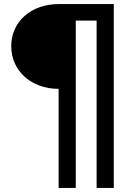

<svg xmlns="http://www.w3.org/2000/svg" viewBox="-20 -720 640 940"><path d="M267 200H351V-619H453V200H537V-700H267C132 -700 35 -614 35 -494C35 -373 133 -285 267 -285Z"/></svg>

Font: CommitMono
Style: 500Regular
Weight: 500
Monospace: yes
Designer: Eigil Nikolajsen
Foundry: Eigil Nikolajsen
Version: Version 1.143